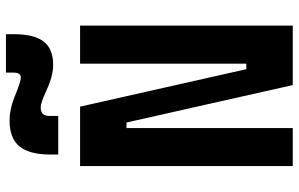

<svg xmlns="http://www.w3.org/2000/svg" viewBox="-194 -780 975 626"><g transform="rotate(-90 293.0 -467.5)"><path d="M328.1 0 206.1 -542H188V0H64V-693.4H257.8L379.9 -151.4H397.9V-693.4H522V0ZM101.6 -764.6V-789.1Q101.6 -858.9 128.2 -891.1Q154.8 -923.3 212.4 -923.3Q249 -923.3 288.1 -907.7Q338.4 -886.7 352.5 -886.7Q368.7 -886.7 368.7 -909.7V-935.1H494.1V-910.6Q494.1 -843.3 470.2 -812.3Q446.3 -781.2 394 -781.2Q356.9 -781.2 308.1 -804.2Q270 -821.8 255.4 -821.8Q227.5 -821.8 227.5 -793.9V-764.6Z"/></g></svg>

Font: Cascadia Code NF
Style: Bold
Weight: 700
Monospace: yes
Designer: Aaron Bell
Foundry: Saja Typeworks
Version: Version 2404.023; ttfautohint (v1.8.4)